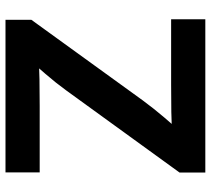

<svg xmlns="http://www.w3.org/2000/svg" viewBox="-54 -714 768 699"><g transform="rotate(-90 329.5 -364.0)"><path d="M51.3 0V-93.8L350.6 -506.8Q377.9 -544.4 410.4 -582Q442.9 -619.6 475.6 -656.7L487.8 -608.4Q439.5 -604.5 390.9 -603.8Q342.3 -603 293.9 -603H51.8V-727.5H607.4V-633.3L313.5 -227.1Q284.7 -188 251.2 -148.7Q217.8 -109.4 183.6 -70.8L171.4 -119.1Q221.7 -123 271.7 -123.8Q321.8 -124.5 372.1 -124.5H609.4V0Z"/></g></svg>

Font: Inter 17pt
Style: Bold
Weight: 700
Version: Version 4.001;git-66647c0bb